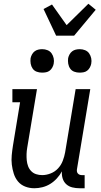

<svg xmlns="http://www.w3.org/2000/svg" viewBox="-20 -995 540 1023"><path d="M163 8Q137 8 114 -1Q91 -10 76 -28Q61 -46 53.5 -69.5Q46 -93 43 -117.5Q40 -142 42.5 -168Q45 -194 49 -219L87 -450H46V-520H177L125 -208Q122 -191 121.5 -174Q121 -157 122.5 -141Q124 -125 129.5 -110Q135 -95 146 -83.5Q157 -72 172.5 -67Q188 -62 205 -62Q227 -62 250 -71Q273 -80 289.5 -98Q306 -116 314.5 -138.5Q323 -161 327 -183L383 -520H461L390 -93Q389 -87 390 -81Q391 -75 395 -70.5Q399 -66 404.5 -64Q410 -62 416 -62H431V8H404Q384 8 365.5 3.5Q347 -1 333.5 -13Q320 -25 314 -43.5Q308 -62 310 -82Q299 -62 283 -44.5Q267 -27 247.5 -15Q228 -3 206 2.5Q184 8 163 8ZM404 -608Q389 -608 375.5 -613Q362 -618 354 -629.5Q346 -641 343.5 -655.5Q341 -670 343 -685Q345 -695 350.5 -705Q356 -715 364.5 -721.5Q373 -728 383.5 -730.5Q394 -733 405 -733Q420 -733 433.5 -727.5Q447 -722 455 -710.5Q463 -699 466 -684.5Q469 -670 466 -655Q464 -645 458.5 -635Q453 -625 444.5 -618.5Q436 -612 425.5 -610Q415 -608 404 -608ZM204 -608Q189 -608 175.5 -613Q162 -618 154 -629.5Q146 -641 143.5 -655.5Q141 -670 143 -685Q145 -695 150.5 -705Q156 -715 164.5 -721.5Q173 -728 183.5 -730.5Q194 -733 205 -733Q220 -733 233.5 -727.5Q247 -722 255 -710.5Q263 -699 266 -684.5Q269 -670 266 -655Q264 -645 258.5 -635Q253 -625 244.5 -618.5Q236 -612 225.5 -610Q215 -608 204 -608ZM279 -805 212 -947 257 -971 335 -861 451 -975 490 -943 375 -805Z"/></svg>

Font: Iosevka Curly Slab
Style: Italic
Weight: 400
Italic angle: -9°
Monospace: yes
Designer: Belleve Invis
Foundry: Belleve Invis
Version: Version 22.1.2; ttfautohint (v1.8.4)